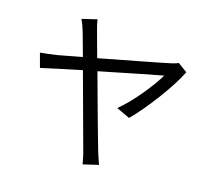

<svg xmlns="http://www.w3.org/2000/svg" viewBox="-116 -934 1232 1117"><g transform="rotate(15 500.0 -375.0)"><path d="M860 -671C848 -665 830 -660 815 -657C776 -648 566 -608 394 -575L355 -717C346 -748 340 -773 338 -794L246 -772C257 -752 264 -729 274 -697C280 -676 294 -625 312 -560L164 -532C128 -527 99 -523 64 -520L87 -434C119 -442 218 -462 332 -486C380 -312 439 -90 454 -38C462 -11 468 22 472 44L565 22C557 -1 545 -35 539 -56C522 -112 464 -323 415 -502C587 -537 767 -573 797 -578C760 -514 664 -391 582 -325L663 -287C745 -368 869 -532 916 -630Z"/></g></svg>

Font: Noto Sans CJK TC Regular
Style: Regular
Weight: 400
Designer: Ryoko NISHIZUKA (kana & ideographs); Paul D. Hunt (Latin, Greek & Cyrillic); Wenlong ZHANG (bopomofo); Sandoll Communica
Foundry: Adobe Systems Incorporated
Version: Version 1.001;PS 1.001;hotconv 1.0.78;makeotf.lib2.5.61930